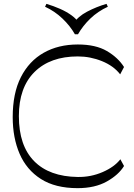

<svg xmlns="http://www.w3.org/2000/svg" viewBox="-20 -969 694 997"><path d="M383 8Q267 8 192.5 -39.5Q118 -87 82 -170Q46 -253 46 -361Q46 -485 88.5 -568.5Q131 -652 207 -695Q283 -738 384 -738Q477 -738 535 -704Q593 -670 624 -621L604 -583Q570 -627 509.5 -651.5Q449 -676 384 -676Q241 -676 159.5 -595.5Q78 -515 78 -366Q78 -213 157 -132.5Q236 -52 384 -50Q452 -49 513 -75.5Q574 -102 605 -142L624 -107Q596 -61 534.5 -26.5Q473 8 383 8ZM533 -949 540 -934Q488 -910 449 -872.5Q410 -835 385 -791H369Q344 -835 304 -873Q264 -911 214 -934L221 -949Q258 -938 292 -923Q326 -908 352 -889Q378 -870 391 -848H363Q384 -883 432.5 -908.5Q481 -934 533 -949Z"/></svg>

Font: Savate ExtraLight
Style: Regular
Weight: 200
Designer: Max Esnée
Foundry: Plomb Type
Version: Version 2.000